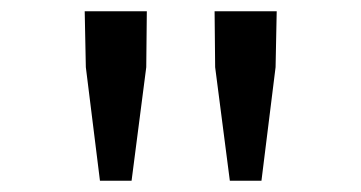

<svg xmlns="http://www.w3.org/2000/svg" viewBox="-20 -707 640 340"><path d="M132 -588 130 -687H240L239 -588L213 -387H157ZM361 -588 360 -687H470L468 -588L443 -387H387Z"/></svg>

Font: Office Code Pro
Style: Regular
Weight: 400
Designer: Nathan Rutzky & Paul D. Hunt
Foundry: Adobe Systems Incorporated
Version: Version 1.004